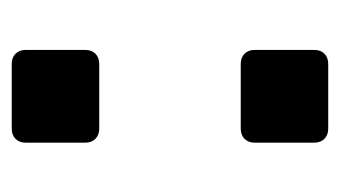

<svg xmlns="http://www.w3.org/2000/svg" viewBox="-146 -434 579 327"><g transform="rotate(90 143.5 -270.5)"><path d="M223 -516V-415Q223 -404 216.5 -397.5Q210 -391 199 -391H89Q78 -391 71.5 -397.5Q65 -404 65 -415V-516Q65 -527 71.5 -533.5Q78 -540 89 -540H199Q210 -540 216.5 -533.5Q223 -527 223 -516ZM223 -126V-25Q223 -14 216.5 -7.5Q210 -1 199 -1H89Q78 -1 71.5 -7.5Q65 -14 65 -25V-126Q65 -137 71.5 -143.5Q78 -150 89 -150H199Q210 -150 216.5 -143.5Q223 -137 223 -126Z"/></g></svg>

Font: Shippori Gothic B2 Bold
Style: Regular
Weight: 700
Designer: FONTDASU
Foundry: FONTDASU / Google Inc. / but / Adobe
Version: Version 1.130